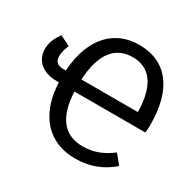

<svg xmlns="http://www.w3.org/2000/svg" viewBox="-155 -868 1062 1048"><g transform="rotate(30 375.5 -344.5)"><path d="M146 -304H157C166 -99 276 12 440 12C533 12 606 -17 671 -73L623 -131C574 -94 519 -66 444 -66C330 -66 263 -140 256 -303H703C705 -321 706 -341 706 -354C706 -578 609 -701 436 -701C288 -701 172 -599 158 -379H141C104 -379 87 -397 87 -429C87 -454 94 -475 105 -502L41 -534C21 -505 0 -471 0 -426C0 -356 49 -304 146 -304ZM256 -379C265 -554 336 -625 439 -625C541 -625 609 -555 612 -379Z"/></g></svg>

Font: FiraGO Unicode
Style: Regular
Weight: 400
Designer: bBox Type
Foundry: bBox Type GmbH
Version: Version 1.001;PS 001.001;hotconv 1.0.88;makeotf.lib2.5.64775